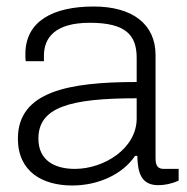

<svg xmlns="http://www.w3.org/2000/svg" viewBox="-20 -558 574 590"><path d="M202 12C279 12 355 -20 395 -79H402C403 -29 413 11 466 11C486 11 507 7 529 -3V-39H484C466 -39 458 -47 458 -72V-389C458 -483 388 -538 268 -538C143 -538 58 -493 58 -392C58 -383 58 -376 59 -370H115V-387C115 -441 148 -488 256 -488C368 -488 400 -449 400 -380V-306C191 -306 35 -277 35 -132C35 -30 111 12 202 12ZM210 -39C148 -39 98 -65 98 -132C98 -228 193 -256 400 -256V-194C400 -101 299 -39 210 -39Z"/></svg>

Font: Archivo ExtraLight
Style: Regular
Weight: 200
Designer: Hector Gatti
Foundry: Omnibus-Type
Version: Version 2.001